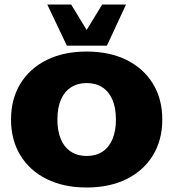

<svg xmlns="http://www.w3.org/2000/svg" viewBox="-20 -823 770 853"><path d="M365 10Q263 10 187.5 -27.5Q112 -65 70.5 -133Q29 -201 29 -292Q29 -383 70.5 -451Q112 -519 187.5 -556.5Q263 -594 365 -594Q467 -594 542.5 -556.5Q618 -519 659.5 -451Q701 -383 701 -292Q701 -201 659.5 -133Q618 -65 542.5 -27.5Q467 10 365 10ZM365 -130Q406 -130 435 -149Q464 -168 479.5 -204.5Q495 -241 495 -292Q495 -344 479.5 -380Q464 -416 435 -435Q406 -454 365 -454Q325 -454 295.5 -435Q266 -416 250.5 -380Q235 -344 235 -292Q235 -241 250.5 -204.5Q266 -168 295.5 -149Q325 -130 365 -130ZM277 -620 190 -803H296L365 -690L434 -803H540L455 -620Z"/></svg>

Font: Rokkitt Black
Style: Regular
Weight: 900
Designer: Vernon Adams
Foundry: Vernon Adams
Version: Version 3.103